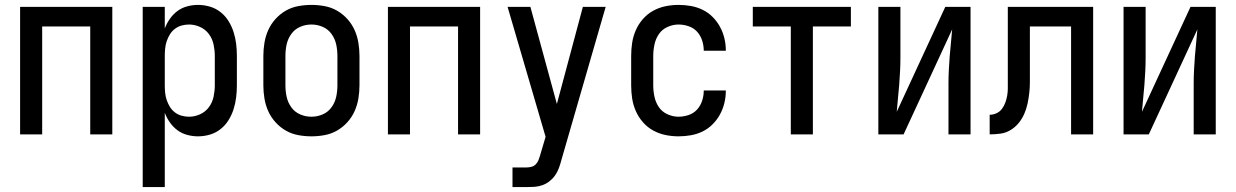

<svg xmlns="http://www.w3.org/2000/svg" viewBox="-20 -548 5040 783"><path d="M62 0V-520H438V0H348V-440H152V0Z M562 215V-520H652V-432Q660 -453 673 -471.5Q686 -490 703.5 -503Q721 -516 743 -522Q765 -528 787 -528Q812 -528 836 -521Q860 -514 879.5 -498.5Q899 -483 912 -462Q925 -441 932.5 -417.5Q940 -394 943 -369.5Q946 -345 946 -320V-200Q946 -175 943 -150.5Q940 -126 932.5 -102.5Q925 -79 912 -58Q899 -37 879.5 -21.5Q860 -6 836 1Q812 8 787 8Q765 8 743 2Q721 -4 703.5 -17Q686 -30 673 -48.5Q660 -67 652 -88V215ZM751 -72Q774 -72 796 -82Q818 -92 832 -111Q846 -130 851 -153.5Q856 -177 856 -200V-320Q856 -343 851 -366.5Q846 -390 832 -409Q818 -428 796 -438Q774 -448 751 -448Q736 -448 721 -444Q706 -440 693.5 -430.5Q681 -421 673 -408Q665 -395 660 -380.5Q655 -366 653.5 -350.5Q652 -335 652 -320V-200Q652 -185 653.5 -169.5Q655 -154 660 -139.5Q665 -125 673 -112Q681 -99 693.5 -89.5Q706 -80 721 -76Q736 -72 751 -72Z M1250 8Q1223 8 1196 3Q1169 -2 1145.5 -15.5Q1122 -29 1103.5 -49.5Q1085 -70 1074 -94.5Q1063 -119 1058.5 -146Q1054 -173 1054 -200V-320Q1054 -347 1058.5 -374Q1063 -401 1074 -425.5Q1085 -450 1103.5 -470.5Q1122 -491 1145.5 -504.5Q1169 -518 1196 -523Q1223 -528 1250 -528Q1277 -528 1304 -523Q1331 -518 1354.5 -504.5Q1378 -491 1396.5 -470.5Q1415 -450 1426 -425.5Q1437 -401 1441.5 -374Q1446 -347 1446 -320V-200Q1446 -173 1441.5 -146Q1437 -119 1426 -94.5Q1415 -70 1396.5 -49.5Q1378 -29 1354.5 -15.5Q1331 -2 1304 3Q1277 8 1250 8ZM1250 -72Q1274 -72 1296 -81.5Q1318 -91 1332 -110.5Q1346 -130 1351 -153Q1356 -176 1356 -200V-320Q1356 -344 1351 -367Q1346 -390 1332 -409.5Q1318 -429 1296 -438.5Q1274 -448 1250 -448Q1226 -448 1204 -438.5Q1182 -429 1168 -409.5Q1154 -390 1149 -367Q1144 -344 1144 -320V-200Q1144 -176 1149 -153Q1154 -130 1168 -110.5Q1182 -91 1204 -81.5Q1226 -72 1250 -72Z M1562 0V-520H1938V0H1848V-440H1652V0Z M2070 215V135H2125Q2136 135 2146.5 132.5Q2157 130 2164.5 122.5Q2172 115 2176 105Q2180 95 2183 85Q2183 85 2183 85Q2183 85 2183 85V84L2205 10L2050 -520H2143L2251 -124L2357 -520H2450L2269 106Q2265 122 2259 138Q2253 154 2243.5 167.5Q2234 181 2220.5 191.5Q2207 202 2191 207.5Q2175 213 2158.5 214Q2142 215 2125 215Z M2747 8Q2720 8 2693.5 2.5Q2667 -3 2643.5 -16Q2620 -29 2602 -49.5Q2584 -70 2573 -95Q2562 -120 2558 -146.5Q2554 -173 2554 -200V-320Q2554 -347 2558 -373.5Q2562 -400 2573 -425Q2584 -450 2602 -470.5Q2620 -491 2643.5 -504Q2667 -517 2693.5 -522.5Q2720 -528 2747 -528Q2773 -528 2798 -523.5Q2823 -519 2845.5 -508Q2868 -497 2886 -479Q2904 -461 2916 -439Q2928 -417 2934 -392.5Q2940 -368 2940 -342Q2940 -342 2940 -341.5Q2940 -341 2940 -341H2850Q2850 -341 2850 -341Q2850 -341 2850 -342Q2850 -362 2843.5 -382.5Q2837 -403 2823 -418.5Q2809 -434 2788.5 -441Q2768 -448 2747 -448Q2724 -448 2702 -438Q2680 -428 2667 -409Q2654 -390 2649 -366.5Q2644 -343 2644 -320V-200Q2644 -177 2649 -153.5Q2654 -130 2667 -111Q2680 -92 2702 -82Q2724 -72 2747 -72Q2768 -72 2788.5 -79Q2809 -86 2823 -101.5Q2837 -117 2843.5 -137.5Q2850 -158 2850 -178Q2850 -179 2850 -179Q2850 -179 2850 -179H2940Q2940 -179 2940 -178.5Q2940 -178 2940 -178Q2940 -152 2934 -127.5Q2928 -103 2916 -81Q2904 -59 2886 -41Q2868 -23 2845.5 -12Q2823 -1 2798 3.5Q2773 8 2747 8Z M3205 0V-440H3050V-520H3450V-440H3295V0Z M3562 0V-520H3652V-312Q3652 -284 3650.5 -256.5Q3649 -229 3647 -201.5Q3645 -174 3642 -147Q3639 -120 3637 -92L3835 -520H3938V0H3848V-208Q3848 -236 3849.5 -263.5Q3851 -291 3853 -318.5Q3855 -346 3858 -373Q3861 -400 3863 -428L3665 0Z M4016 0V-80Q4030 -80 4043.5 -86Q4057 -92 4066 -104Q4075 -116 4080 -130Q4085 -144 4087.5 -158.5Q4090 -173 4090 -187.5Q4090 -202 4090 -217Q4090 -220 4090 -223Q4090 -226 4090 -230V-231Q4090 -238 4090 -246Q4090 -254 4090 -261V-520H4438V0H4348V-440H4180V-261Q4180 -261 4180 -260.5Q4180 -260 4180 -260V-259Q4180 -259 4180 -258.5Q4180 -258 4180 -258V-257Q4180 -235 4180 -213Q4180 -191 4177.5 -169Q4175 -147 4170.5 -125.5Q4166 -104 4157 -83.5Q4148 -63 4134 -46Q4120 -29 4101 -17.5Q4082 -6 4060 -3Q4038 0 4016 0Z M4562 0V-520H4652V-312Q4652 -284 4650.5 -256.5Q4649 -229 4647 -201.5Q4645 -174 4642 -147Q4639 -120 4637 -92L4835 -520H4938V0H4848V-208Q4848 -236 4849.5 -263.5Q4851 -291 4853 -318.5Q4855 -346 4858 -373Q4861 -400 4863 -428L4665 0Z"/></svg>

Font: Iosevka SS04 Medium
Style: Regular
Weight: 500
Monospace: yes
Designer: Belleve Invis
Foundry: Belleve Invis
Version: Version 19.0.0; ttfautohint (v1.8.4)